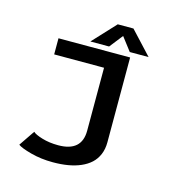

<svg xmlns="http://www.w3.org/2000/svg" viewBox="-121 -785 1092 1099"><g transform="rotate(15 425.0 -235.5)"><path d="M661.5 -529.5H550L489.5 -608.5L427.5 -529.5H316.5L442.5 -665H535.5ZM560 -500V3Q560 43 546.5 75Q533 107 509 129Q485 151 450.8 165.8Q416.5 180.5 376 187.2Q335.5 194 287.5 194Q216.5 194 155.8 177.5Q95 161 76.5 146.5L140 53Q153 66 195.8 79Q238.5 92 292 92Q431 92 431 -31.5V-404.5H135.5V-500Z"/></g></svg>

Font: League Mono Wide Medium
Style: Regular
Weight: 500
Width: 8
Designer: Tyler Finck
Foundry: The League of Moveable Type / Tyler Finck
Version: Version 2.210